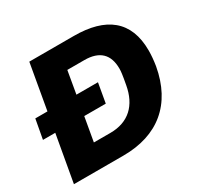

<svg xmlns="http://www.w3.org/2000/svg" viewBox="-148 -857 1052 1027"><g transform="rotate(-30 377.5 -343.5)"><path d="M29 0H335C548 0 687 -113 725 -327C730 -359 733 -390 733 -420C733 -603 622 -687 425 -687H150L101 -408H26L4 -288H80ZM233 -140 259 -288H392L413 -408H280L304 -547H409C503 -547 549 -501 549 -414C549 -397 547 -378 536 -319C516 -206 448 -140 335 -140Z"/></g></svg>

Font: Archivo ExtraBold
Style: Italic
Weight: 800
Italic angle: -10°
Designer: Hector Gatti
Foundry: Omnibus-Type
Version: Version 2.001